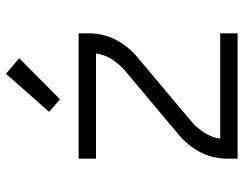

<svg xmlns="http://www.w3.org/2000/svg" viewBox="-106 -706 812 640"><g transform="rotate(-90 300.0 -386.0)"><path d="M91 0V-33Q91 -57 96.5 -80.5Q102 -104 113 -125Q124 -146 139.5 -164.5Q155 -183 173 -198L385 -376Q407 -395 422.5 -419.5Q438 -444 442 -472H91V-530H509V-497Q509 -473 503.5 -449.5Q498 -426 487 -405Q476 -384 460.5 -365.5Q445 -347 427 -332L215 -154Q193 -135 177.5 -110.5Q162 -86 158 -58H509V0ZM289 -592 247 -628 374 -772 426 -728Z"/></g></svg>

Font: Iosevka Curly Light Extended
Style: Regular
Weight: 300
Width: 7
Monospace: yes
Designer: Belleve Invis
Foundry: Belleve Invis
Version: Version 11.1.0; ttfautohint (v1.8.3)